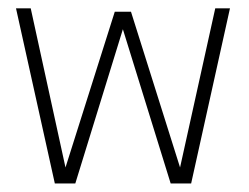

<svg xmlns="http://www.w3.org/2000/svg" viewBox="-20 -430 584 450"><path d="M268 -361.5 156.5 0H108.5L17.5 -410.5H52L133.5 -37.5L249 -402.5H287L402 -37.5L484.5 -410.5H519L428 0H380Z"/></svg>

Font: League Spartan Extralight
Style: Regular
Weight: 200
Foundry: The League of Moveable Type
Version: Version 2.300; ttfautohint (v1.8.3)